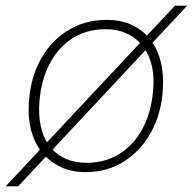

<svg xmlns="http://www.w3.org/2000/svg" viewBox="-50 -597 680 677"><path d="M252 10Q206 10 169 -6Q132 -22 105.5 -51Q79 -80 65 -120Q51 -160 51 -208Q51 -301 86 -373Q121 -445 183.5 -486Q246 -527 327 -527Q373 -527 409.5 -511.5Q446 -496 472 -467Q498 -438 511.5 -398Q525 -358 525 -309Q525 -216 489.5 -144Q454 -72 392.5 -31Q331 10 252 10ZM256 -23Q324 -23 376 -57.5Q428 -92 458 -154Q488 -216 491 -297Q493 -343 481.5 -379.5Q470 -416 447.5 -441.5Q425 -467 393.5 -480.5Q362 -494 322 -494Q254 -494 202.5 -460Q151 -426 121 -364Q91 -302 88 -219Q87 -172 98 -135.5Q109 -99 131 -74Q153 -49 184.5 -36Q216 -23 256 -23ZM-30 60 567 -577H610L14 60Z"/></svg>

Font: Mona Sans ExtraLight
Style: Italic
Weight: 200
Italic angle: -11.6951°
Designer: Deni Anggara
Foundry: GitHub
Version: Version 2.000